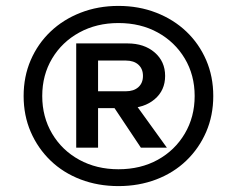

<svg xmlns="http://www.w3.org/2000/svg" viewBox="-20 -784 802 650"><path d="M381 -154Q312 -154 253 -176.5Q194 -199 151 -240.5Q108 -282 84 -337.5Q60 -393 60 -459Q60 -525 84 -580.5Q108 -636 151 -677Q194 -718 253 -741Q312 -764 381 -764Q450 -764 509 -741Q568 -718 611 -677Q654 -636 678 -580.5Q702 -525 702 -459Q702 -393 678 -337.5Q654 -282 611 -240.5Q568 -199 509 -176.5Q450 -154 381 -154ZM381 -211Q456 -211 514 -243Q572 -275 605.5 -331.5Q639 -388 639 -459Q639 -530 605.5 -586Q572 -642 514 -674Q456 -706 381 -706Q307 -706 248.5 -674Q190 -642 156.5 -586Q123 -530 123 -459Q123 -388 156.5 -331.5Q190 -275 248.5 -243Q307 -211 381 -211ZM238 -637H312V-284H238ZM412 -418H293V-475H406Q433 -475 448.5 -489Q464 -503 464 -527Q464 -551 448.5 -565Q433 -579 406 -579H293V-637H412Q468 -637 503.5 -606.5Q539 -576 539 -527Q539 -478 503.5 -448Q468 -418 412 -418ZM347 -449H426L545 -284H457Z"/></svg>

Font: Unbounded
Style: Regular
Weight: 400
Designer: Luke Prowse, Jean-Baptiste Morizot, Fátima Lázaro, Florian Runge
Foundry: NaN
Version: Version 1.701;gftools[0.9.28.dev5+ged2979d]